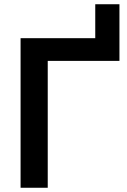

<svg xmlns="http://www.w3.org/2000/svg" viewBox="-20 -885 599 905"><path d="M77 0V-705H429V-865H543V-598H205V0Z"/></svg>

Font: Nunito Sans 12pt ExtraLight
Style: Regular
Weight: 200
Designer: Vernon Adams
Foundry: Vernon Adams
Version: Version 3.101;gftools[0.9.27]